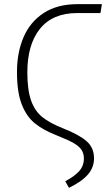

<svg xmlns="http://www.w3.org/2000/svg" viewBox="-20 -704 533 927"><path d="M295 171Q339 148 362 122.5Q385 97 385 61Q385 37 373.5 19.5Q362 2 335 -13.5Q308 -29 257 -49Q190 -75 149 -108Q108 -141 85 -200Q62 -259 62 -356Q62 -451 94 -525Q126 -599 191.5 -641.5Q257 -684 355 -684H472L465 -641H353Q234 -641 173 -565Q112 -489 112 -355Q112 -270 130 -219Q148 -168 184 -139Q220 -110 283 -85Q364 -53 399 -21.5Q434 10 434 60Q434 104 405 138Q376 172 313 203Z"/></svg>

Font: Fira Sans Condensed ExtraLight
Style: Regular
Weight: 275
Width: 3
Designer: Carrois Corporate & Edenspiekermann AG
Foundry: Carrois Corporate GbR & Edenspiekermann AG
Version: Version 4.203